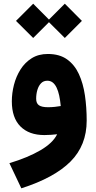

<svg xmlns="http://www.w3.org/2000/svg" viewBox="-20 -728 519 1037"><path d="M237.3 -615.2 330.1 -522.9 422.4 -615.2 330.1 -708ZM66.4 -615.2 159.2 -522.9 251.5 -615.2 159.2 -708ZM288.6 -2.9Q266.1 43.9 198.5 83.5Q130.9 123 30.8 153.3L95.2 289.1Q272.9 232.4 360.6 144.8Q448.2 57.1 448.2 -76.7Q448.2 -147.9 438.7 -212.9Q429.2 -277.8 406 -328.1Q382.8 -378.4 342 -407.5Q301.3 -436.5 238.3 -436.5Q188 -436.5 151.4 -413.6Q114.7 -390.6 90.8 -352.8Q66.9 -314.9 55.4 -269.8Q43.9 -224.6 43.9 -180.7Q43.9 -91.8 90.3 -45.2Q136.7 1.5 219.7 1.5Q238.3 1.5 255.1 0.2Q272 -1 288.6 -2.9ZM308.1 -155.3Q294.9 -152.8 276.6 -150.9Q258.3 -148.9 239.3 -148.9Q205.6 -148.9 190.4 -159.4Q175.3 -169.9 175.3 -194.8Q175.3 -220.2 181.9 -242.4Q188.5 -264.6 201.7 -278.3Q214.8 -292 235.4 -292Q252.4 -292 264.6 -282.5Q276.9 -272.9 285.6 -254.9Q294.4 -236.8 299.8 -211.7Q305.2 -186.5 308.1 -155.3Z"/></svg>

Font: Estedad-FD-VF Thin
Style: Regular
Weight: 100
Designer: Amin Abedi
Version: Version 5.0